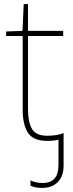

<svg xmlns="http://www.w3.org/2000/svg" viewBox="-20 -679 359 939"><path d="M187 240Q234 240 262.5 211.5Q291 183 291 131V-28Q255 -15 212 -15Q156 -15 136.5 -48.5Q117 -82 117 -143V-503H289V-528H117V-659H96L90 -528L10 -525V-503H91V-140Q91 -70 116.5 -30Q142 10 212 10Q244 10 266 4V128Q266 216 189 216Q155 216 129 203V229Q139 234 152.5 237Q166 240 187 240Z"/></svg>

Font: Noto Sans UI Thin
Style: Regular
Weight: 250
Designer: Monotype Design Team
Foundry: Monotype Imaging Inc.
Version: Version 1.901